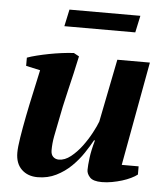

<svg xmlns="http://www.w3.org/2000/svg" viewBox="-51 -735 687 793"><g transform="rotate(5 292.5 -338.5)"><path d="M546 -69V-35Q536 -27 519.5 -19Q503 -11 483.5 -5Q464 1 442.5 5Q421 9 400 9Q364 9 350.5 -5.5Q337 -20 337 -36Q337 -54 341 -86Q345 -118 357 -160H353Q340 -136 320 -106Q300 -76 273 -49.5Q246 -23 211 -5.5Q176 12 134 12Q93 12 67.5 -12.5Q42 -37 42 -82Q42 -104 48.5 -145Q55 -186 64.5 -234.5Q74 -283 85.5 -334.5Q97 -386 106 -429L47 -442V-476Q63 -482 87 -488Q111 -494 137 -499Q163 -504 190 -507.5Q217 -511 239 -512L261 -500Q245 -425 228.5 -357.5Q212 -290 198 -215Q193 -191 187.5 -162Q182 -133 182 -104Q182 -86 191.5 -77Q201 -68 215 -68Q240 -68 264.5 -87.5Q289 -107 309.5 -134.5Q330 -162 345.5 -191Q361 -220 368 -239L420 -500H555L476 -69ZM190 -619 205 -689H499L484 -619Z"/></g></svg>

Font: PT Serif
Style: Bold Italic
Weight: 700
Italic angle: -12°
Designer: A.Korolkova, O.Umpeleva, V.Yefimov
Foundry: ParaType Ltd
Version: Version 1.000W OFL